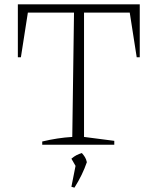

<svg xmlns="http://www.w3.org/2000/svg" viewBox="-20 -665 724 882"><path d="M622 -645V-402H608L576 -607H366V-36L505 -18V0H174V-15Q245 -32 312 -36L320 -607H108L76 -402H62V-645ZM308 193 327 97 308 64Q321 53 332 47.5Q343 42 356 38Q364 47 370 56.5Q376 66 379 80Q369 109 355 138Q341 167 322 197Z"/></svg>

Font: Piazzolla SC ExtraLight
Style: Regular
Weight: 200
Designer: Juan Pablo del Peral
Foundry: Huerta Tipografica
Version: Version 1.330